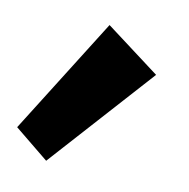

<svg xmlns="http://www.w3.org/2000/svg" viewBox="-45 -872 358 363"><g transform="rotate(10 134.0 -691.0)"><path d="M65 -554 241.5 -750 138.5 -827.5 0 -607Z"/></g></svg>

Font: Spartan
Style: Bold
Weight: 700
Designer: Matt Bailey, Mirko Velimirovic
Foundry: Matt Bailey
Version: Version 1.003; ttfautohint (v1.8.3)